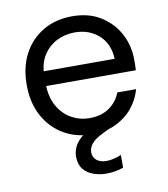

<svg xmlns="http://www.w3.org/2000/svg" viewBox="-80 -575 728 834"><g transform="rotate(-10 284.5 -158.5)"><path d="M292 12Q221 12 166 -20.5Q111 -53 79.5 -111.5Q48 -170 48 -248Q48 -327 79 -385Q110 -443 165.5 -475.5Q221 -508 294 -508Q367 -508 419 -475.5Q471 -443 499 -390.5Q527 -338 527 -276Q527 -266 527 -254.5Q527 -243 526 -229H111V-294H444Q441 -361 398.5 -399Q356 -437 292 -437Q249 -437 212 -418Q175 -399 152.5 -362.5Q130 -326 130 -271V-243Q130 -182 153 -141Q176 -100 213 -79.5Q250 -59 292 -59Q344 -59 379 -83Q414 -107 430 -148H513Q500 -102 470 -66Q440 -30 395.5 -9Q351 12 292 12ZM323 191Q293 191 266 181.5Q239 172 222 151Q205 130 205 96Q205 72 216 50.5Q227 29 252.5 8Q278 -13 321 -32L374 -55L395 -12L337 16Q302 33 287.5 51Q273 69 273 88Q273 111 289.5 124Q306 137 333 137Q347 137 364.5 133Q382 129 398 122V178Q382 184 362.5 187.5Q343 191 323 191Z"/></g></svg>

Font: DM Sans 24pt
Style: Regular
Weight: 400
Designer: Colophon Foundry, Jonny Pinhorn
Foundry: Colophon Foundry
Version: Version 4.004;gftools[0.9.30]